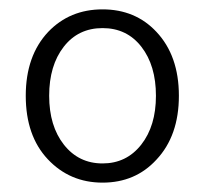

<svg xmlns="http://www.w3.org/2000/svg" viewBox="-20 -828 440 410"><path d="M83 -760Q129 -808 199 -808Q269 -808 314 -760Q362 -709 362 -623.5Q362 -538 314 -487Q269 -438 199 -438Q129 -438 82 -488Q35 -538 35 -623.5Q35 -709 83 -760ZM116.5 -519Q148 -479 199 -479Q250 -479 281.5 -519Q313 -559 313 -623.5Q313 -688 282 -728Q251 -768 199 -768Q147 -768 116 -728Q85 -688 85 -623.5Q85 -559 116.5 -519Z"/></svg>

Font: Resource Han Rounded JP Light
Style: Regular
Weight: 300
Designer: Cyano Hao (round all glyphs); Ryoko NISHIZUKA 西塚涼子 (kana, bopomofo & ideographs); Paul D. Hunt (Latin, Greek & Cyrillic)
Foundry: Cyano Hao
Version: 0.990